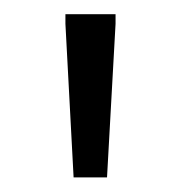

<svg xmlns="http://www.w3.org/2000/svg" viewBox="-20 -727 254 270"><path d="M83.5 -477.5 72 -693.5V-707H142.5V-693.5L130.5 -477.5Z"/></svg>

Font: Newsreader Caption Light
Style: Regular
Weight: 300
Designer: Hugues Gentile
Foundry: Production Type
Version: Version 1.001